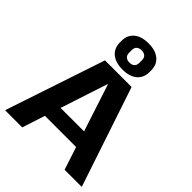

<svg xmlns="http://www.w3.org/2000/svg" viewBox="-269 -1126 1269 1269"><g transform="rotate(45 365.5 -491.5)"><path d="M241 -700H489.7L723.8 0H563.4L367.4 -599.5H363.4L167.3 0H6.9ZM188.8 -270.3H541.4V-160.1H188.8ZM365.4 -738.6Q299.9 -738.6 263.4 -769.4Q226.8 -800.1 226.8 -854.4V-867.8Q226.8 -922.6 263.6 -953Q300.4 -983.5 365.4 -983.5Q430.8 -983.5 467.3 -953Q503.9 -922.6 503.9 -867.8V-854.4Q503.9 -799.5 467.3 -769.1Q430.8 -738.6 365.4 -738.6ZM365.4 -803.8Q388.8 -803.8 400.9 -815.3Q413.1 -826.8 413.1 -847.7V-874.5Q413.1 -895.4 400.7 -906.8Q388.2 -918.3 365.4 -918.3Q343 -918.3 330.5 -906.8Q318.1 -895.4 318.1 -874.5V-847.7Q318.1 -826.8 330.5 -815.3Q343 -803.8 365.4 -803.8Z"/></g></svg>

Font: Pathway Extreme 8pt Thin
Style: Regular
Weight: 100
Version: Version 1.001;gftools[0.9.26]